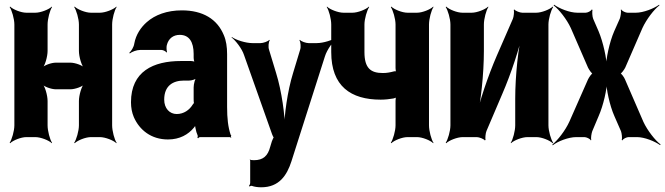

<svg xmlns="http://www.w3.org/2000/svg" viewBox="-20 -582 2824 815"><path d="M456 -50V-478C456 -502 466 -539 475 -552L474 -554C462 -542 427 -528 404 -528H366C343 -528 309 -542 297 -554L295 -552C304 -539 315 -502 315 -478V-366C315 -342 326 -302 339 -290L341 -292C331 -305 298 -316 279 -316H217C198 -316 166 -305 156 -292L158 -290C171 -302 182 -342 182 -366V-478C182 -502 192 -539 201 -552L200 -554C188 -542 153 -528 130 -528H92C69 -528 35 -542 23 -554L21 -552C30 -539 41 -502 41 -478V-50C41 -26 30 11 21 24L23 26C35 14 69 0 92 0H130C153 0 188 14 200 26L201 24C192 11 182 -26 182 -50V-153C182 -177 171 -217 158 -229L156 -227C166 -214 198 -203 217 -203H279C298 -203 331 -214 341 -227L339 -229C326 -217 315 -177 315 -153V-50C315 -26 304 11 295 24L297 26C309 14 343 0 366 0H404C427 0 462 14 474 26L475 24C466 11 456 -26 456 -50Z M944 -128V-352C944 -383 940 -410 930 -433C902 -501 841 -538 752 -538C689 -538 638 -519 603 -488C579 -467 557 -436 550 -397C548 -382 537 -365 529 -358L531 -355C539 -362 560 -370 575 -370H665C673 -370 684 -364 687 -359L689 -361C687 -366 686 -383 688 -390C695 -419 716 -434 743 -434C783 -434 802 -404 802 -353V-338C802 -331 804 -318 808 -314L811 -317C808 -321 796 -323 790 -323H748C631 -323 536 -279 536 -148C536 -125 540 -104 548 -85C572 -30 622 10 693 10C743 10 779 -11 803 -40C806 -44 811 -50 812 -54L808 -55C807 -51 809 -43 810 -37C812 -26 815 -16 819 -7C820 -5 819 1 818 3L821 5C822 3 826 0 829 0H956C958 0 959 2 960 3L962 1C961 0 960 -2 960 -4C960 -5 962 -7 962 -7L959 -10C948 -43 944 -80 944 -128ZM677 -159C677 -218 714 -240 761 -240H783C794 -240 813 -246 818 -253L815 -256C808 -249 802 -225 802 -211V-162C802 -159 802 -145 804 -143L807 -146C805 -148 800 -141 798 -138C784 -115 760 -98 730 -98C700 -98 677 -122 677 -159Z M1042 100V194C1042 199 1039 205 1037 206L1039 210C1041 208 1046 206 1049 207C1060 211 1074 213 1089 213C1165 213 1198 162 1217 103L1359 -342C1368 -372 1396 -409 1413 -423L1411 -425C1393 -412 1353 -399 1324 -399H1290C1279 -399 1258 -406 1253 -413L1251 -411C1256 -404 1258 -382 1254 -371L1224 -272C1200 -195 1186 -90 1186 -30H1190C1190 -90 1176 -195 1152 -272L1122 -371C1118 -382 1120 -404 1125 -411L1123 -413C1118 -406 1097 -399 1086 -399H1052C1023 -399 982 -412 964 -425L963 -423C980 -410 1007 -376 1016 -348L1135 -12C1136 -9 1141 3 1144 3V-1C1141 -1 1136 14 1134 18L1127 41C1117 80 1097 98 1058 98C1053 98 1048 97 1043 97C1042 97 1043 95 1043 94L1040 96C1041 97 1042 99 1042 100Z M1605 -272C1553 -272 1527 -293 1527 -361V-478C1527 -502 1538 -539 1547 -552L1546 -554C1534 -542 1499 -528 1476 -528H1438C1415 -528 1380 -542 1368 -554L1367 -552C1376 -539 1386 -502 1386 -478V-361C1386 -216 1469 -159 1596 -159C1614 -159 1633 -161 1650 -164C1655 -165 1663 -168 1666 -171L1663 -174C1660 -171 1659 -160 1659 -154V-50C1659 -26 1648 11 1639 24L1641 26C1653 14 1687 0 1710 0H1750C1773 0 1807 14 1819 26L1820 24C1811 11 1801 -26 1801 -50V-478C1801 -502 1811 -539 1820 -552L1819 -554C1807 -542 1773 -528 1750 -528H1710C1687 -528 1653 -542 1641 -554L1639 -552C1648 -539 1659 -502 1659 -478V-293C1659 -288 1660 -277 1663 -274L1666 -277C1664 -280 1656 -280 1652 -279C1637 -275 1623 -272 1605 -272Z M2157 -502 2089 -346C2052 -261 2013 -146 1999 -75L2003 -74C2021 -145 2034 -269 2034 -366V-478C2034 -502 2044 -539 2053 -552L2052 -554C2040 -542 2005 -528 1982 -528H1943C1920 -528 1886 -542 1874 -554L1872 -552C1881 -539 1892 -502 1892 -478V-50C1892 -26 1881 11 1872 24L1874 26C1886 14 1921 0 1944 0H2004C2014 0 2034 8 2038 14L2041 12C2039 6 2041 -17 2045 -26L2112 -183C2149 -268 2187 -383 2201 -453L2198 -454C2180 -384 2167 -260 2167 -163V-50C2167 -26 2157 11 2148 24L2149 26C2161 14 2196 0 2219 0H2257C2280 0 2314 14 2326 26L2328 24C2319 11 2308 -26 2308 -50V-478C2308 -502 2319 -539 2328 -552L2326 -554C2314 -542 2279 -528 2256 -528H2197C2187 -528 2167 -536 2163 -542L2161 -540C2163 -533 2161 -511 2157 -502Z M2521 -449 2498 -502C2494 -511 2493 -533 2495 -540L2492 -542C2489 -535 2474 -528 2466 -528H2431C2398 -528 2354 -546 2332 -562L2330 -559C2352 -543 2386 -500 2403 -463L2476 -295C2480 -287 2492 -268 2498 -268V-272C2492 -272 2480 -253 2476 -245L2397 -66C2380 -28 2346 15 2325 31L2326 35C2347 18 2393 0 2426 0H2461C2469 0 2485 7 2488 14L2490 12C2487 5 2491 -17 2494 -25L2521 -89C2541 -134 2557 -204 2557 -243H2553C2553 -204 2568 -134 2588 -89L2616 -25C2619 -17 2622 5 2619 12L2622 14C2625 7 2640 0 2648 0H2684C2716 0 2760 18 2782 34L2784 31C2762 15 2728 -28 2711 -65L2633 -245C2630 -253 2617 -272 2611 -272V-268C2617 -268 2630 -287 2634 -295L2707 -463C2724 -500 2757 -543 2779 -559L2778 -562C2756 -546 2711 -528 2679 -528H2644C2636 -528 2620 -535 2617 -542L2615 -540C2618 -533 2614 -511 2611 -503L2587 -449C2567 -403 2552 -332 2552 -293H2556C2556 -332 2540 -404 2521 -449Z"/></svg>

Font: Asimov
Style: EdgeExtreme
Weight: 500
Designer: Google
Version: Version 2.000980: 2014